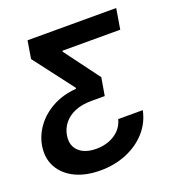

<svg xmlns="http://www.w3.org/2000/svg" viewBox="-133 -654 900 961"><g transform="rotate(-20 317.5 -173.5)"><path d="M240.2 194.8Q162.6 194.8 106.4 167.5Q50.3 140.1 23.4 91.3Q-3.4 42.5 6.8 -21Q15.6 -74.2 49.1 -119.9Q82.5 -165.5 137 -195.6Q191.4 -225.6 264.2 -231.4L264.6 -236.8L103.5 -448.2L119.1 -542.5H591.3L573.2 -433.6H265.6L264.6 -428.7L402.8 -242.7L386.7 -147.9H315.9Q263.7 -147.9 226.8 -132.1Q189.9 -116.2 168.5 -88.9Q147 -61.5 141.6 -27.3Q135.7 8.3 148.9 33.7Q162.1 59.1 190.2 72.5Q218.3 85.9 257.3 85.9Q294.9 85.9 326.9 73.7Q358.9 61.5 380.9 38.3Q402.8 15.1 410.6 -16.6H541.5Q528.3 47.4 485.8 94.7Q443.4 142.1 379.9 168.5Q316.4 194.8 240.2 194.8Z"/></g></svg>

Font: Inter 16pt SemiBold
Style: Italic
Weight: 600
Italic angle: -9.3988°
Version: Version 4.001;git-66647c0bb